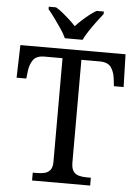

<svg xmlns="http://www.w3.org/2000/svg" viewBox="-61 -978 735 1024"><g transform="rotate(5 306.5 -465.5)"><path d="M150 0V-42H173Q195 -42 213.5 -46.5Q232 -51 243.5 -65.5Q255 -80 255 -109V-664H159Q115 -664 98 -639.5Q81 -615 77 -582L72 -539H20L25 -714H588L593 -539H541L536 -582Q532 -615 515 -639.5Q498 -664 453 -664H356V-114Q356 -83 367 -67.5Q378 -52 397 -47Q416 -42 438 -42H461V0ZM258 -771Q248 -794 230 -820.5Q212 -847 193 -873Q174 -899 158 -918V-931H197Q216 -920 235 -904.5Q254 -889 272 -872.5Q290 -856 305 -840Q320 -856 338 -872.5Q356 -889 375.5 -904.5Q395 -920 414 -931H453V-918Q438 -899 418.5 -873Q399 -847 381.5 -820.5Q364 -794 353 -771Z"/></g></svg>

Font: Noto Serif Khmer
Style: Regular
Weight: 400
Designer: Danh Hong and the Monotype Design Team
Foundry: Monotype Imaging Inc.
Version: Version 2.003